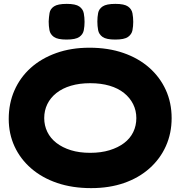

<svg xmlns="http://www.w3.org/2000/svg" viewBox="-20 -948 930 990"><path d="M450 22Q353 22 275 -4.5Q197 -31 141 -79.5Q85 -128 55 -193Q25 -258 25 -335Q25 -415 54.5 -482Q84 -549 138.5 -598Q193 -647 270 -674.5Q347 -702 441 -702Q538 -702 616 -675Q694 -648 749.5 -599Q805 -550 835 -484Q865 -418 865 -339Q865 -261 835.5 -195Q806 -129 751 -80Q696 -31 620 -4.5Q544 22 450 22ZM445 -160Q501 -160 545 -173.5Q589 -187 620 -210.5Q651 -234 667 -267Q683 -300 683 -339Q683 -378 666.5 -411Q650 -444 619.5 -468.5Q589 -493 545 -506Q501 -519 445 -519Q390 -519 346 -506Q302 -493 271 -468.5Q240 -444 224 -411Q208 -378 208 -339Q208 -301 224 -268Q240 -235 271 -211Q302 -187 345.5 -173.5Q389 -160 445 -160ZM574 -744Q528 -744 509 -757.5Q490 -771 486 -792.5Q482 -814 482 -837Q482 -860 486 -881Q490 -902 509.5 -915Q529 -928 575 -928Q621 -928 640 -914.5Q659 -901 663 -879.5Q667 -858 667 -835Q667 -813 663 -792Q659 -771 640 -757.5Q621 -744 574 -744ZM323 -744Q277 -744 258 -757.5Q239 -771 235 -792.5Q231 -814 231 -837Q232 -860 235.5 -881Q239 -902 258.5 -915Q278 -928 324 -928Q370 -928 389 -914.5Q408 -901 412 -879.5Q416 -858 416 -835Q416 -813 412 -792Q408 -771 389 -757.5Q370 -744 323 -744Z"/></svg>

Font: Fredoka SemiExpanded
Style: Bold
Weight: 700
Width: 6
Designer: Ben Nathan
Foundry: Milena B. Brandão, Ben Nathan
Version: Version 2.001